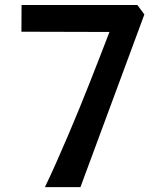

<svg xmlns="http://www.w3.org/2000/svg" viewBox="-20 -764 656 784"><path d="M163.5 0Q187.5 -50 211 -103Q234.5 -156 258 -211Q281.5 -266 304 -321Q326.5 -376 347.8 -430Q369 -484 389 -535.2Q409 -586.5 427 -633.5L67.5 -634.5L68 -743.5H541L569.5 -705L308.5 0Z"/></svg>

Font: Merriweather Sans Medium
Style: Regular
Weight: 500
Designer: Eben Sorkin
Foundry: Eben Sorkin
Version: Version 2.001